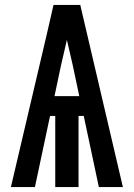

<svg xmlns="http://www.w3.org/2000/svg" viewBox="-20 -755 540 775"><path d="M24 0 168 -613 196 -735H304L476 0H379L318 -287H297V0H203V-287H182L121 0ZM200 -367H300L274 -490Q268 -516 262 -542Q256 -568 250 -594Q244 -568 238 -542Q232 -516 226 -490Z"/></svg>

Font: Iosevka SS08 Regular
Style: Bold
Weight: 700
Monospace: yes
Designer: Belleve Invis
Foundry: Belleve Invis
Version: Version 16.3.4; ttfautohint (v1.8.4)